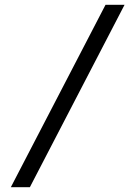

<svg xmlns="http://www.w3.org/2000/svg" viewBox="-20 -710 562 797"><path d="M104 67H25L418 -690H497Z"/></svg>

Font: Exo 2.0 Medium
Style: Regular
Weight: 500
Designer: Natanael Gama
Version: Version 1.001;PS 001.001;hotconv 1.0.70;makeotf.lib2.5.58329